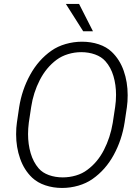

<svg xmlns="http://www.w3.org/2000/svg" viewBox="-20 -929 697 959"><path d="M375 -909.2 444.3 -772.9H395.5L309.1 -909.2ZM602.5 -317.9Q588.9 -230 548.1 -155.3Q507.3 -80.6 442.4 -35.2Q411.1 -13.2 371.3 -1.7Q331.5 9.8 290 9.8Q245.6 9.8 206.3 -3.4Q167 -16.6 140.6 -41.5Q100.6 -79.6 80.6 -136.5Q60.5 -193.4 60.5 -258.3Q60.5 -291.5 64.5 -317.4L75.7 -393.6Q89.4 -480.5 130.6 -555.4Q171.9 -630.4 236.8 -675.8Q268.1 -697.8 308.1 -709.2Q348.1 -720.7 389.6 -720.7Q434.1 -720.7 473.1 -707.8Q512.2 -694.8 538.1 -669.9Q578.1 -631.8 597.9 -575.4Q617.7 -519 617.7 -453.6Q617.7 -420.4 613.8 -393.6ZM555.2 -395Q559.6 -424.3 559.6 -455.1Q559.6 -505.4 546.6 -549.1Q533.7 -592.8 506.3 -623.5Q486.8 -645.5 454.8 -657Q422.9 -668.5 385.7 -668.5Q352.5 -668.5 320.1 -658.7Q287.6 -648.9 262.7 -630.4Q210.9 -591.8 178.7 -529.1Q146.5 -466.3 135.7 -394.5L124 -316.9Q120.1 -286.6 120.1 -259.3Q120.1 -208.5 133.1 -164.1Q146 -119.6 173.3 -87.9Q192.4 -65.9 224.4 -54.4Q256.3 -43 293.5 -43Q327.1 -43 359.4 -52.5Q391.6 -62 416 -80.6Q467.3 -118.2 499 -179.9Q530.8 -241.7 543 -314.5Z"/></svg>

Font: Mardoto Light
Style: Italic
Weight: 300
Italic angle: -12°
Designer: Christian Robertson, Vahan Hovhannisyan
Foundry: Google
Version: Version 1.000